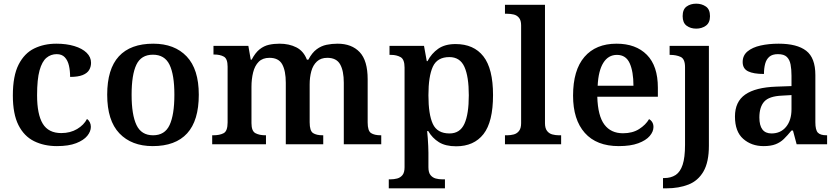

<svg xmlns="http://www.w3.org/2000/svg" viewBox="-20 -786 4562 1046"><path d="M290 10Q220 10 165.5 -17Q111 -44 80.5 -104.5Q50 -165 50 -266Q50 -373 81.5 -434.5Q113 -496 166.5 -522Q220 -548 287 -548Q342 -548 385 -535Q428 -522 452 -498.5Q476 -475 476 -444Q476 -422 465.5 -404.5Q455 -387 430 -377Q405 -367 362 -367Q362 -401 355.5 -429Q349 -457 333 -474Q317 -491 289 -491Q257 -491 233 -471Q209 -451 195.5 -402.5Q182 -354 182 -267Q182 -163 213 -112Q244 -61 314 -61Q363 -61 400 -83Q437 -105 454 -138Q464 -131 469.5 -119.5Q475 -108 475 -95Q475 -70 455.5 -46Q436 -22 395 -6Q354 10 290 10Z M812 10Q697 10 630.5 -59.5Q564 -129 564 -270Q564 -410 627.5 -479Q691 -548 815 -548Q931 -548 997 -478.5Q1063 -409 1063 -270Q1063 -129 999.5 -59.5Q936 10 812 10ZM814 -49Q878 -49 904 -105Q930 -161 930 -270Q930 -379 903.5 -433.5Q877 -488 813 -488Q749 -488 723 -433.5Q697 -379 697 -270Q697 -161 723.5 -105Q750 -49 814 -49Z M1136 0V-49H1142Q1177 -49 1198.5 -60.5Q1220 -72 1220 -119V-423Q1220 -466 1199.5 -477.5Q1179 -489 1146 -489H1143V-536H1333L1346 -461H1351Q1371 -499 1394.5 -517.5Q1418 -536 1445 -542Q1472 -548 1503 -548Q1555 -548 1594.5 -528Q1634 -508 1652 -461H1660Q1680 -499 1705 -517.5Q1730 -536 1759 -542Q1788 -548 1819 -548Q1896 -548 1939.5 -502Q1983 -456 1983 -354V-119Q1983 -73 2001.5 -61Q2020 -49 2054 -49H2057V0H1853V-335Q1853 -400 1833 -435.5Q1813 -471 1763 -471Q1728 -471 1706.5 -451Q1685 -431 1676 -398Q1667 -365 1667 -326V-120Q1667 -73 1685.5 -61Q1704 -49 1738 -49H1741V0H1537V-335Q1537 -400 1517.5 -435.5Q1498 -471 1448 -471Q1411 -471 1389.5 -449.5Q1368 -428 1359 -391.5Q1350 -355 1350 -313V-115Q1350 -72 1371.5 -60.5Q1393 -49 1426 -49H1429V0Z M2098 240V191H2108Q2126 191 2143.5 186.5Q2161 182 2172.5 168Q2184 154 2184 125V-418Q2184 -463 2162 -475Q2140 -487 2111 -487H2102V-536H2290L2305 -453H2309Q2331 -495 2367.5 -520.5Q2404 -546 2462 -546Q2561 -546 2613.5 -479Q2666 -412 2666 -268Q2666 -122 2614 -55.5Q2562 11 2465 11Q2407 11 2371 -11.5Q2335 -34 2313 -72H2307Q2309 -55 2310.5 -33Q2312 -11 2313 10Q2314 31 2314 46V125Q2314 154 2325.5 168Q2337 182 2354 186.5Q2371 191 2389 191H2404V240ZM2429 -59Q2486 -59 2510 -111.5Q2534 -164 2534 -267Q2534 -369 2510 -422Q2486 -475 2428 -475Q2362 -475 2338 -422.5Q2314 -370 2314 -267Q2314 -163 2338 -111Q2362 -59 2429 -59Z M2731 0V-49H2744Q2761 -49 2778.5 -53.5Q2796 -58 2807.5 -72.5Q2819 -87 2819 -115V-648Q2819 -675 2807.5 -689Q2796 -703 2778.5 -707Q2761 -711 2744 -711H2731V-760H2949V-115Q2949 -87 2960.5 -72.5Q2972 -58 2989.5 -53.5Q3007 -49 3024 -49H3037V0Z M3351 10Q3230 10 3166 -62Q3102 -134 3102 -265Q3102 -404 3164 -476Q3226 -548 3339 -548Q3444 -548 3504 -487.5Q3564 -427 3564 -308V-259H3234Q3237 -155 3272.5 -107.5Q3308 -60 3374 -60Q3426 -60 3462 -83Q3498 -106 3516 -137Q3527 -131 3533.5 -120Q3540 -109 3540 -94Q3540 -69 3519.5 -45Q3499 -21 3457 -5.5Q3415 10 3351 10ZM3431 -319Q3431 -396 3410.5 -441.5Q3390 -487 3341 -487Q3294 -487 3267 -444Q3240 -401 3236 -319Z M3592 240V184H3599Q3635 184 3660.5 167.5Q3686 151 3699 111.5Q3712 72 3712 3V-420Q3712 -465 3688 -476Q3664 -487 3631 -487H3628V-536H3842V8Q3842 97 3812.5 148Q3783 199 3730.5 219.5Q3678 240 3611 240ZM3773 -630Q3742 -630 3720.5 -646Q3699 -662 3699 -698Q3699 -735 3720.5 -750.5Q3742 -766 3773 -766Q3803 -766 3825.5 -750.5Q3848 -735 3848 -698Q3848 -662 3825.5 -646Q3803 -630 3773 -630Z M4140 10Q4074 10 4029 -29.5Q3984 -69 3984 -151Q3984 -232 4040 -271Q4096 -310 4209 -314L4292 -317V-374Q4292 -408 4287 -434.5Q4282 -461 4266.5 -476Q4251 -491 4218 -491Q4188 -491 4171.5 -477Q4155 -463 4148.5 -438.5Q4142 -414 4142 -383Q4085 -383 4055.5 -397.5Q4026 -412 4026 -448Q4026 -484 4052.5 -506Q4079 -528 4123.5 -538Q4168 -548 4222 -548Q4322 -548 4372 -509.5Q4422 -471 4422 -377V-120Q4422 -78 4435.5 -63.5Q4449 -49 4483 -49H4486V0H4320L4300 -75H4292Q4270 -48 4250.5 -29Q4231 -10 4205 0Q4179 10 4140 10ZM4183 -59Q4233 -59 4262.5 -95Q4292 -131 4292 -191V-268L4240 -265Q4170 -262 4143.5 -232.5Q4117 -203 4117 -146Q4117 -59 4183 -59Z"/></svg>

Font: Noto Serif Vithkuqi SemiBold
Style: Regular
Weight: 600
Version: Version 1.005